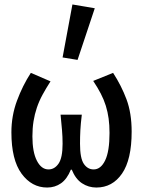

<svg xmlns="http://www.w3.org/2000/svg" viewBox="-20 -827 640 859"><path d="M191 12Q122 12 76.5 -50Q31 -112 31 -235Q31 -309 56 -376.5Q81 -444 118 -501L206 -463Q186 -432 170.5 -403.5Q155 -375 145 -345.5Q135 -316 130 -284.5Q125 -253 125 -217Q125 -147 145 -108Q165 -69 197 -69Q224 -69 242 -95Q260 -121 260 -184Q260 -215 257.5 -244Q255 -273 251 -314H346Q341 -273 339.5 -244Q338 -215 338 -184Q338 -119 355 -94Q372 -69 399 -69Q431 -69 450.5 -109.5Q470 -150 470 -232Q470 -267 466 -296.5Q462 -326 453.5 -353.5Q445 -381 431 -408Q417 -435 397 -465L486 -501Q523 -444 546 -382.5Q569 -321 569 -238Q569 -113 526 -50.5Q483 12 411 12Q376 12 347 -7Q318 -26 301 -68H297Q280 -26 253 -7Q226 12 191 12ZM327 -559 260 -570 304 -807 404 -790Z"/></svg>

Font: Source Code Pro Medium
Style: Regular
Weight: 500
Monospace: yes
Designer: Paul D. Hunt, Teo Tuominen
Foundry: Adobe Systems Incorporated
Version: Version 2.030;PS 1.000;hotconv 16.6.51;makeotf.lib2.5.65220